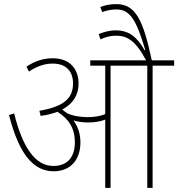

<svg xmlns="http://www.w3.org/2000/svg" viewBox="-20 -916 869 936"><path d="M372 -222C372 -261 362 -296 338 -329C360 -322 385 -319 410 -319C438 -319 469 -323 493 -333V0H519V-596H698V0H724V-596H829V-622H720C679 -812 644 -896 547 -896C514 -896 491 -890 469 -882L478 -857C496 -864 521 -870 548 -870C616 -870 646 -813 688 -673L685 -671C647 -738 607 -768 544 -768C512 -768 484 -759 461 -750L470 -724C493 -735 518 -742 545 -742C597 -742 639 -722 692 -622H420V-596H493V-360C468 -349 436 -345 409 -345C380 -345 342 -348 307 -364C299 -370 291 -376 283 -382C337 -410 363 -454 363 -509C363 -580 320 -632 237 -632C191 -632 149 -618 109 -591L121 -567C158 -592 196 -606 237 -606C303 -606 336 -568 336 -509C336 -437 291 -396 172 -376L178 -351C209 -355 236 -362 260 -371C315 -337 345 -290 345 -223C345 -149 308 -107 240 -107C154 -107 91 -193 49 -363L24 -355C74 -159 146 -81 242 -81C318 -81 372 -131 372 -222Z"/></svg>

Font: Noto Sans Devanagari SemiCondensed Thin
Style: Regular
Weight: 100
Width: 4
Designer: Jelle Bosma - Monotype Design Team
Foundry: Monotype Imaging Inc.
Version: Version 2.004